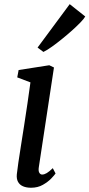

<svg xmlns="http://www.w3.org/2000/svg" viewBox="-20 -872 420 902"><path d="M126 10Q104 10 88.2 3.2Q72.5 -3.5 64.8 -17.5Q57 -31.5 59 -53Q61 -73 66.2 -108Q71.5 -143 78.5 -188Q85.5 -233 93.5 -283.5Q101.5 -334 109 -385.8Q116.5 -437.5 123 -485L61 -508.5L67.5 -543L211.5 -565.5L233.5 -555L162.5 -87.5Q159.5 -69.5 164.5 -60.8Q169.5 -52 178 -52Q188 -52 199.5 -58.8Q211 -65.5 228 -82L241 -57Q236 -49.5 220.8 -33.5Q205.5 -17.5 181.5 -3.8Q157.5 10 126 10ZM156.5 -648.5 307.5 -852.5 380.5 -794.5Q375 -784.5 358.8 -767.5Q342.5 -750.5 320 -730.2Q297.5 -710 272.5 -689.8Q247.5 -669.5 224.5 -653Q201.5 -636.5 184 -628Z"/></svg>

Font: Merriweather 20pt
Style: Italic
Weight: 400
Italic angle: -7.8°
Version: Version 2.101